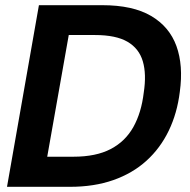

<svg xmlns="http://www.w3.org/2000/svg" viewBox="-20 -720 731 740"><path d="M7 0 130 -700H374Q492 -700 562.5 -658.5Q633 -617 660 -542.5Q687 -468 673 -366Q663 -284 630.5 -216.5Q598 -149 544.5 -100.5Q491 -52 417 -26Q343 0 250 0ZM162 -116H263Q350 -116 406.5 -145.5Q463 -175 494 -230.5Q525 -286 534 -363Q545 -434 530.5 -483.5Q516 -533 471.5 -559Q427 -585 346 -585H245Z"/></svg>

Font: DM Sans 36pt
Style: Bold Italic
Weight: 700
Italic angle: -10°
Designer: Colophon Foundry, Jonny Pinhorn
Foundry: Colophon Foundry
Version: Version 4.004;gftools[0.9.30]